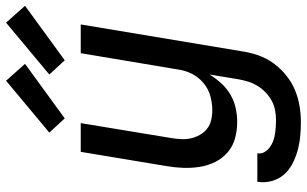

<svg xmlns="http://www.w3.org/2000/svg" viewBox="-214 -598 1035 648"><g transform="rotate(-90 304.0 -274.5)"><path d="M215 223Q190 223 165.5 220.5Q141 218 118 211.5Q95 205 74 194Q53 183 38 165.5Q23 148 16.5 124.5Q10 101 14 76H110Q108 89 114 99.5Q120 110 129 117Q138 124 149 128.5Q160 133 172 135Q184 137 196.5 138Q209 139 222 139Q238 139 255 136Q272 133 287.5 124.5Q303 116 316 103.5Q329 91 338 76Q347 61 352 45Q357 29 360 12L376 -85Q363 -64 346 -45.5Q329 -27 307.5 -14.5Q286 -2 262.5 3Q239 8 216 8Q187 8 160 0.5Q133 -7 113 -24.5Q93 -42 81 -66Q69 -90 64.5 -117.5Q60 -145 61 -173.5Q62 -202 67 -231L115 -520H212L162 -217Q159 -200 158 -182.5Q157 -165 160.5 -149Q164 -133 172 -118.5Q180 -104 192.5 -94Q205 -84 221.5 -80Q238 -76 255 -76Q279 -76 303 -82.5Q327 -89 347 -105.5Q367 -122 378.5 -145Q390 -168 393 -192L448 -520H545L454 26Q450 53 440.5 80Q431 107 414 130.5Q397 154 373.5 173Q350 192 323.5 203Q297 214 269.5 218.5Q242 223 215 223ZM424 -574 376 -626 551 -772 608 -708ZM228 -574 180 -626 355 -772 412 -708Z"/></g></svg>

Font: Iosevka Medium Extended
Style: Italic
Weight: 500
Width: 7
Italic angle: -9°
Monospace: yes
Designer: Belleve Invis
Foundry: Belleve Invis
Version: Version 32.5.0; ttfautohint (v1.8.4)